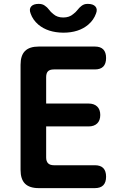

<svg xmlns="http://www.w3.org/2000/svg" viewBox="-20 -970 640 990"><path d="M218 -436.1H436.6Q465 -436.1 481 -420.8Q497 -405.5 497 -377.1Q497 -348.7 481 -333.4Q465 -318.1 436.6 -318.1H218V-158Q218 -138 228 -128Q238 -118 258 -118H469.2Q498.3 -118 512.7 -103.1Q527 -88.1 527 -59Q527 -29.9 512.7 -15Q498.3 0 469.2 0H180Q132 0 109 -23Q86 -46 86 -94V-636Q86 -684 109 -707Q132 -730 180 -730H469.2Q498.3 -730 512.7 -715Q527 -700.1 527 -671Q527 -641.9 512.7 -626.9Q498.3 -612 469.2 -612H258Q236.6 -612 227.3 -602.3Q218 -592.7 218 -572ZM137.9 -900.3Q129 -922.9 140.5 -936.4Q152 -950 179.4 -950Q189.7 -950 197.3 -947.7Q205 -945.4 210.7 -941.1Q223.5 -932.8 232.4 -920.5Q241.2 -908.1 255.5 -897.1Q275 -879.8 306.2 -879.8Q337.4 -879.8 357.2 -897.1Q370.8 -907.1 379.8 -919Q388.8 -930.8 399.6 -939.1Q406.3 -944.4 413.8 -947.2Q421.3 -950 432.6 -950Q460 -950 472 -936.4Q484 -922.9 475.1 -900.3Q463.3 -867 435.1 -842.9Q386.2 -801.5 306.5 -801.5Q226.8 -802.2 177.9 -842.9Q149 -867.7 137.9 -900.3Z"/></svg>

Font: Maple Mono
Style: Regular
Weight: 400
Monospace: yes
Designer: subframe7536
Version: Version 7.300